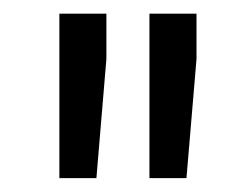

<svg xmlns="http://www.w3.org/2000/svg" viewBox="-20 -770 360 281"><path d="M135.7 -750V-683.6L121.1 -509.3H66.9V-750ZM267.6 -750V-683.6L252.9 -509.3H198.7V-750Z"/></svg>

Font: Vazirmatn RD FD
Style: Regular
Weight: 400
Designer: Saber Rastikerdar
Foundry: Saber Rastikerdar
Version: Version 33.003